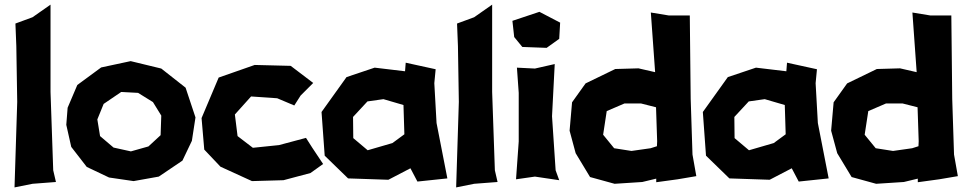

<svg xmlns="http://www.w3.org/2000/svg" viewBox="-20 -774 4185 833"><path d="M46.9 -671.9 50.8 -574.2 54.7 -332 43 39.1 121.1 23.4 222.7 15.6 210.9 -35.2 199.2 -375V-753.9L121.1 -699.2Z M559.6 11.7 668.9 -7.8 771.5 -77.1 812.5 -163.1 828.1 -264.6 785.2 -393.6 679.7 -476.6 546.9 -508.8 418.9 -481.4 315.4 -405.3 273.4 -306.6 267.6 -232.4 289.1 -136.7 356.4 -49.8 453.1 -3.9ZM505.9 -375 579.1 -371.1 643.6 -331.1 679.7 -272.5 676.8 -187.5 624 -138.7 547.9 -117.2 472.7 -133.8 414.1 -183.6 402.3 -255.9 429.7 -323.2Z M1338.9 -414.1 1241.2 -488.3 1085 -492.2 928.7 -437.5 854.5 -261.7 866.2 -125 936.5 -50.8 1073.2 11.7 1210 7.8 1327.1 -23.4 1381.8 -62.5 1335 -132.8 1307.6 -175.8 1190.4 -144.5 1077.1 -132.8 1010.7 -183.6 999 -277.3 1069.3 -355.5 1182.6 -347.7 1256.8 -316.4 1284.2 -359.4Z M1737.3 -464.8 1605.5 -480.5 1483.4 -439.5 1375 -288.1 1388.7 -98.6 1490.2 0 1665 5.9 1760.7 -43.9 1791 13.7 1920.9 0 1874 -240.2 1864.3 -413.1 1870.1 -473.6 1740.2 -502ZM1574.2 -334 1643.6 -343.8 1730.5 -318.4 1734.4 -191.4 1682.6 -153.3 1575.2 -122.1 1512.7 -174.8 1511.7 -266.6Z M1962.9 -671.9 1966.8 -574.2 1970.7 -332 1959 39.1 2037.1 23.4 2138.7 15.6 2127 -35.2 2115.2 -375V-753.9L2037.1 -699.2Z M2222.7 -480.5 2230.5 -371.1V-160.2L2218.8 3.9L2300.8 -7.8L2406.2 7.8L2390.6 -35.2L2375 -269.5L2386.7 -496.1L2300.8 -476.6ZM2246.1 -570.3 2351.6 -566.4 2406.2 -605.5 2410.2 -675.8 2320.3 -722.7 2203.1 -683.6 2210.9 -613.3Z M2803.7 -719.7 2822.3 -460.9 2750 -477.5 2649.4 -474.6 2520.5 -412.1 2461.9 -330.1 2451.2 -207 2477.5 -109.4 2540 -5.9 2646.5 23.4 2766.6 15.6 2827.1 1V16.6L2919.9 3.9L3001 -9.8L2984.4 -103.5L2976.6 -344.7L2972.7 -707H2880.9ZM2831.1 -161.1 2830.1 -139.6 2802.7 -130.9 2719.7 -119.1 2644.5 -130.9 2596.7 -189.5 2612.3 -292 2689.5 -325.2H2760.7L2826.2 -308.6Z M3391.6 -464.8 3259.8 -480.5 3137.7 -439.5 3029.3 -288.1 3043 -98.6 3144.5 0 3319.3 5.9 3415 -43.9 3445.3 13.7 3575.2 0 3528.3 -240.2 3518.6 -413.1 3524.4 -473.6 3394.5 -502ZM3228.5 -334 3297.9 -343.8 3384.8 -318.4 3388.7 -191.4 3336.9 -153.3 3229.5 -122.1 3167 -174.8 3166 -266.6Z M3938.5 -719.7 3957 -460.9 3884.8 -477.5 3784.2 -474.6 3655.3 -412.1 3596.7 -330.1 3585.9 -207 3612.3 -109.4 3674.8 -5.9 3781.2 23.4 3901.4 15.6 3961.9 1V16.6L4054.7 3.9L4135.7 -9.8L4119.1 -103.5L4111.3 -344.7L4107.4 -707H4015.6ZM3965.8 -161.1 3964.8 -139.6 3937.5 -130.9 3854.5 -119.1 3779.3 -130.9 3731.4 -189.5 3747.1 -292 3824.2 -325.2H3895.5L3960.9 -308.6Z"/></svg>

Font: MaokenAssortedSans-TC
Style: Regular
Weight: 500
Version: Version 0.83